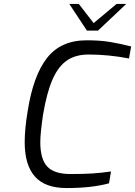

<svg xmlns="http://www.w3.org/2000/svg" viewBox="-20 -946 684 972"><path d="M105 -226Q105 -293 120 -383Q148 -563 218 -652.5Q288 -742 419 -742Q487 -742 537.5 -733.5Q588 -725 644 -711L633 -650Q528 -670 429 -670Q363 -670 319 -640Q275 -610 246 -544Q217 -478 198 -366Q184 -272 184 -226Q184 -141 219 -103Q254 -65 337 -65Q405 -65 450 -68Q495 -71 542 -78L532 -18Q445 6 317 6Q208 6 156.5 -52.5Q105 -111 105 -226ZM331 -926H379L454 -829L570 -926H619L476 -791H420Z"/></svg>

Font: Exo
Style: Italic
Weight: 400
Italic angle: -9°
Designer: Natanael Gama
Foundry: Natanael Gama
Version: Version 1.500; ttfautohint (v1.6)